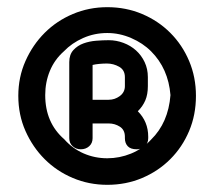

<svg xmlns="http://www.w3.org/2000/svg" viewBox="-20 -581 600 535"><path d="M279 -561Q331 -561 376 -542Q421 -523 454.5 -489.5Q488 -456 507 -411Q526 -366 526 -314Q526 -261 507 -216Q488 -171 454.5 -137.5Q421 -104 376 -85Q331 -66 279 -66Q228 -66 183 -85Q138 -104 104.5 -137.5Q71 -171 51 -216Q31 -261 31 -314Q31 -366 51 -411Q71 -456 104.5 -489.5Q138 -523 183 -542Q228 -561 279 -561ZM279 -489Q243 -489 211.5 -475Q180 -461 158 -438Q132 -415 119 -383.5Q106 -352 106 -316Q106 -239 159 -193Q182 -167 213 -153.5Q244 -140 279 -140Q313 -140 345 -153Q377 -166 401 -192Q449 -239 455 -316Q449 -390 401 -438Q378 -461 345.5 -475Q313 -489 279 -489ZM283 -303Q300 -303 314 -313.5Q328 -324 328 -341V-366Q328 -386 312 -395Q296 -404 278 -404Q268 -404 257 -403Q246 -402 238 -400V-303ZM238 -237V-196Q238 -182 228.5 -173.5Q219 -165 205 -165Q192 -165 182.5 -173.5Q173 -182 173 -196V-408Q173 -429 184.5 -441.5Q196 -454 212.5 -460Q229 -466 248 -467.5Q267 -469 283 -469Q304 -469 324 -461.5Q344 -454 359 -440.5Q374 -427 383 -408Q392 -389 392 -366V-341Q392 -318 385 -301.5Q378 -285 364 -271Q393 -242 393 -200V-196Q393 -182 383.5 -173.5Q374 -165 361 -165Q344 -165 336 -173.5Q328 -182 328 -196V-200Q328 -219 314 -228Q300 -237 283 -237Z"/></svg>

Font: VDS
Style: Bold
Weight: 700
Designer: artmaker
Foundry: artmaker
Version: Version 1.000 2009 initial release